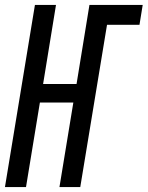

<svg xmlns="http://www.w3.org/2000/svg" viewBox="-29 -755 596 775"><path d="M-9 0 112 -735H197L145 -416H280L332 -735H547L534 -655H403L295 0H211L267 -341H132L76 0Z"/></svg>

Font: Iosevka Term Curly Md Obl
Style: Regular
Weight: 500
Italic angle: -9°
Designer: Belleve Invis
Foundry: Belleve Invis
Version: Version 32.3.0